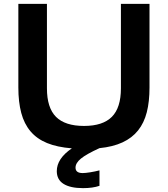

<svg xmlns="http://www.w3.org/2000/svg" viewBox="-20 -761 869 994"><path d="M410 213Q344 213 309 191Q274 169 274 125Q274 60 352 7Q276 1 223.5 -20.5Q171 -42 138 -81Q105 -120 90 -176.5Q75 -233 75 -308V-741H223V-304Q223 -203 270 -156Q317 -109 415 -109Q512 -109 559 -156Q606 -203 606 -304V-741H754V-308Q754 -235 740 -180Q726 -125 695 -86Q664 -47 614.5 -24Q565 -1 495 6Q427 37 399 60Q371 83 371 107Q371 135 408 135Q422 135 447 131Q472 127 495 121V201Q460 213 410 213Z"/></svg>

Font: Encode Sans Wide
Style: SemiBold
Weight: 600
Designer: Pablo Impallari, Andres Torresi
Foundry: Pablo Impallari, Andres Torresi
Version: Version 1.000; ttfautohint (v1.00) -l 8 -r 50 -G 200 -x 14 -